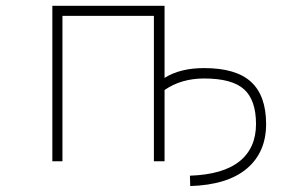

<svg xmlns="http://www.w3.org/2000/svg" viewBox="-20 -544 1040 650"><path d="M537.1 -524.4V-280.3Q589.8 -313.5 670.9 -313.5Q779.3 -313.5 830.1 -266.6Q880.9 -219.7 880.9 -124Q880.9 -28.3 815.4 26.9Q750 82 624 85.9L623 50.8Q735.4 46.9 791 2Q846.7 -43 846.7 -124Q846.7 -205.1 806.2 -241.7Q765.6 -278.3 670.9 -278.3Q593.8 -278.3 537.1 -239.3V2H501V-490.2H191.4V2H157.2V-524.4Z"/></svg>

Font: GenEi Gothic M ExtraLight
Style: Regular
Weight: 200
Designer: o_tamon (Modified); [Source Han Sans]
Ryoko NISHIZUKA  (kana & ideographs); Paul D. Hunt (Latin, Greek & Cyrillic); Wenl
Version: Version 1.1a;Original Version 1.004